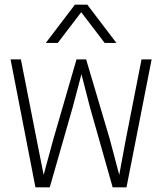

<svg xmlns="http://www.w3.org/2000/svg" viewBox="-20 -798 690 818"><path d="M131 0 25 -545H69L136 -204L166 -53L207 -204L306 -545H347L448 -204L488 -53L516 -204L583 -545H626L519 0H460L363 -342L327 -482L290 -342L192 0ZM175 -615 299 -778H352L476 -615H426L326 -746L226 -615Z"/></svg>

Font: Azeret Mono Thin Thin
Style: Regular
Weight: 250
Version: Version 1.002